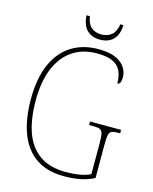

<svg xmlns="http://www.w3.org/2000/svg" viewBox="-131 -975 853 1070"><g transform="rotate(15 295.5 -439.5)"><path d="M342 10Q244 10 180 -34.5Q116 -79 85 -161.5Q54 -244 54 -358Q54 -477 89.5 -558.5Q125 -640 191 -682Q257 -724 347 -724Q410 -724 447 -707Q484 -690 501 -663.5Q518 -637 518 -609Q518 -586 512.5 -576Q507 -566 497 -566Q497 -607 483.5 -637Q470 -667 437 -683Q404 -699 345 -699Q263 -699 204 -659Q145 -619 113.5 -543Q82 -467 82 -358Q82 -251 109 -174.5Q136 -98 195 -56.5Q254 -15 348 -15Q389 -15 426.5 -21.5Q464 -28 488 -41V-218Q488 -256 484 -273.5Q480 -291 467.5 -296.5Q455 -302 430 -302H405V-322H584V-302H571Q547 -302 535 -296.5Q523 -291 519.5 -273.5Q516 -256 516 -218V-26Q479 -7 438 1.5Q397 10 342 10ZM339 -777Q306 -777 282.5 -790.5Q259 -804 246.5 -829.5Q234 -855 233 -889H252Q259 -845 281.5 -826Q304 -807 339 -807Q374 -807 397.5 -826Q421 -845 428 -889H445Q445 -855 432.5 -829.5Q420 -804 396.5 -790.5Q373 -777 339 -777Z"/></g></svg>

Font: Noto Serif Khmer SemiCondensed Thin
Style: Regular
Weight: 250
Width: 4
Designer: Danh Hong and the Monotype Design Team
Foundry: Monotype Imaging Inc.
Version: Version 2.004